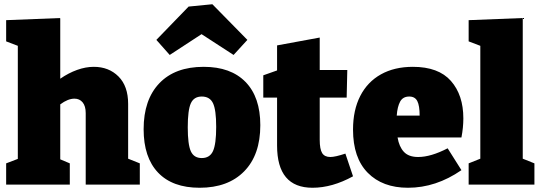

<svg xmlns="http://www.w3.org/2000/svg" viewBox="-20 -870 2546 905"><path d="M584 -122 639 -100V0H384V-337Q384 -370 369.5 -387.5Q355 -405 331 -405Q300 -405 264 -378V-119L309 -100V0H9V-100L64 -121V-654L9 -675V-775L264 -785V-499Q303 -526 343.5 -540.5Q384 -555 422 -555Q493 -555 538.5 -509.5Q584 -464 584 -380Z M1207 -280Q1207 -140 1131 -62.5Q1055 15 921 15Q793 15 725 -56.5Q657 -128 657 -261Q657 -400 731 -477.5Q805 -555 940 -555Q1068 -555 1137.5 -483.5Q1207 -412 1207 -280ZM865 -270Q865 -189 879.5 -157Q894 -125 931 -125Q969 -125 984 -158Q999 -191 999 -272Q999 -352 984 -383.5Q969 -415 931 -415Q894 -415 879.5 -383Q865 -351 865 -270ZM981 -850 1146 -682 1081 -611 930 -709 780 -611 717 -682 869 -839Z M1644 -39Q1546 15 1453 15Q1286 15 1286 -184V-410H1221V-515L1286 -538V-656L1487 -693V-540H1617L1614 -410H1487V-211Q1487 -167 1498.5 -148.5Q1510 -130 1537 -130Q1560 -130 1608 -146Z M2155 -222H1854Q1861 -179 1883.5 -154.5Q1906 -130 1951 -130Q2011 -130 2090 -171L2155 -68Q2035 15 1903 15Q1783 15 1713.5 -55.5Q1644 -126 1644 -259Q1644 -351 1678 -417.5Q1712 -484 1775.5 -519.5Q1839 -555 1926 -555Q2047 -555 2105.5 -488.5Q2164 -422 2164 -312Q2164 -269 2155 -222ZM1850 -325H1958Q1958 -372 1947 -393.5Q1936 -415 1909 -415Q1879 -415 1866 -391Q1853 -367 1850 -325Z M2444 -785V-122L2499 -100V0H2189V-100L2244 -122V-654L2189 -675V-775Z"/></svg>

Font: Bitter Pro Black
Style: Regular
Weight: 900
Designer: Sol Matas, and Bitter project Authors
Foundry: Sol Matas
Version: Version 1.010